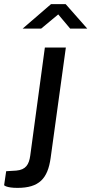

<svg xmlns="http://www.w3.org/2000/svg" viewBox="-103 -747 444 933"><path d="M238 -608H321L216 -727H145L7 -608H97L180 -677ZM143 21 217 -516H115L44 9C38 52 23 78 -24 82L-73 85L-83 153C-83 153 -73 166 -18 166C87 166 129 121 143 21Z"/></svg>

Font: United Sans Medium
Style: Italic
Weight: 500
Italic angle: -8°
Designer: Pablo Impallari, Rodrigo Fuenzalida (Modified by Dan O. Williams)
Version: Version 1.000;PS 001.000;hotconv 1.0.88;makeotf.lib2.5.64775